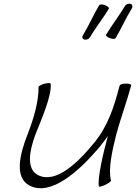

<svg xmlns="http://www.w3.org/2000/svg" viewBox="-20 -998 741 1045"><path d="M609 -790C641 -844 665 -900 698 -953C704 -962 701 -973 691 -977C682 -980 668 -976 661 -967C629 -913 590 -863 558 -810C554 -805 562 -796 577 -791C591 -785 605 -785 609 -790ZM468 -793C500 -847 540 -897 572 -950C576 -955 567 -964 553 -969C539 -975 524 -975 520 -970C488 -916 464 -860 432 -807C425 -798 428 -787 438 -783C448 -780 462 -784 468 -793ZM190 -525C190 -442 164 -355 131 -269C86 -156 57 -29 143 13C257 70 409 -63 526 -203C540 -221 554 -239 567 -258C541 -162 510 -28 518 16C519 20 535 17 553 8C571 0 585 -11 584 -16C568 -78 591 -180 613 -267C637 -356 670 -444 694 -533C696 -539 684 -543 667 -543C649 -543 634 -539 632 -533C631 -530 630 -528 629 -525C602 -421 569 -315 495 -224C403 -110 284 2 189 -44C121 -77 140 -176 172 -264C209 -357 261 -475 256 -541C257 -547 242 -547 224 -543C206 -538 190 -530 190 -525Z"/></svg>

Font: Nupuram ExtraLight Oblique
Style: Regular
Weight: 200
Designer: Santhosh Thottingal (santhosh.thottingal@gmail.com)
Foundry: SMC
Version: Version 1.000